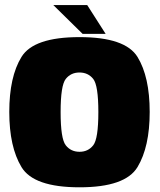

<svg xmlns="http://www.w3.org/2000/svg" viewBox="-20 -752 648 776"><path d="M301.5 5Q116 5 66.8 -76.8Q17.5 -158.5 17.5 -299.5Q17.5 -441.5 66.8 -521.8Q116 -602 301.2 -602Q486.5 -602 535.8 -521.8Q585 -441.5 585 -299.5Q585 -158.5 535.8 -76.8Q486.5 5 301.5 5ZM301.5 -138.5Q336 -138.5 356.8 -164.8Q377.5 -191 377.5 -299Q377.5 -407 356.8 -433Q336 -459 301.2 -459Q266.5 -459 245.8 -433Q225 -407 225 -299Q225 -191 245.8 -164.8Q266.5 -138.5 301.5 -138.5ZM314 -615 195.5 -731.5H332.5L407 -615Z"/></svg>

Font: Anybody Black
Style: Regular
Weight: 900
Designer: Tyler Finck
Foundry: Etcetera Type Company
Version: Version 1.010; ttfautohint (v1.8.3) -l 8 -r 50 -G 200 -x 14 